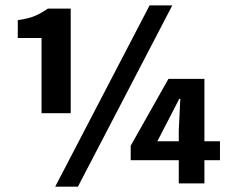

<svg xmlns="http://www.w3.org/2000/svg" viewBox="-20 -684 849 716"><path d="M134.9 -261.8V-542.3H46.3V-608.8Q87.3 -614.8 110.3 -624.7Q133.3 -634.6 158.4 -651.8H243.7V-261.8ZM185.9 12 537.8 -663.8H622.5L270.6 12ZM646.7 0V-198.4L652.4 -315.3H648.4L608.5 -237.9L566.7 -157.2H800.3V-86.7H467.4V-140.6L608.2 -390H742.3V0Z"/></svg>

Font: Source Sans 3
Style: Regular
Weight: 200
Designer: Paul D. Hunt
Foundry: Adobe
Version: Version 3.046;hotconv 1.0.118;makeotfexe 2.5.65603